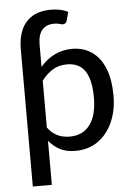

<svg xmlns="http://www.w3.org/2000/svg" viewBox="-60 -770 681 985"><g transform="rotate(-5 281.0 -278.0)"><path d="M166.5 170H68.5V-539Q68.5 -594.5 86.8 -636.5Q105 -678.5 143.2 -702Q181.5 -725.5 240.5 -725.5Q289.5 -725.5 327.5 -707L316.5 -665Q313.5 -653.5 307.5 -649.5Q301.5 -645.5 294.5 -645.5Q290 -645.5 283.8 -647.5Q277.5 -649.5 269.2 -651Q261 -652.5 249.5 -652.5Q209 -652.5 187.8 -627.2Q166.5 -602 166.5 -550.5V-437.5Q234.5 -516 330.5 -516Q388.5 -516 431.5 -486.5Q474.5 -457 498 -399.5Q521.5 -342 521.5 -258Q521.5 -183 495 -123Q468.5 -63 419.5 -28Q370.5 7 302.5 7Q256 7 223.5 -10Q191 -27 166.5 -57ZM280 -68.5Q347 -68.5 383.8 -117Q420.5 -165.5 420.5 -258Q420.5 -322.5 406 -362.5Q391.5 -402.5 364.2 -420.8Q337 -439 298 -439Q255.5 -439 224.2 -420Q193 -401 166.5 -366.5V-125Q190 -94 218 -81.2Q246 -68.5 280 -68.5Z"/></g></svg>

Font: Verano Sans Medium
Style: Regular
Weight: 500
Designer: Lukasz Dziedzic with Adam Twardoch and Botio Nikoltchev
Foundry: tyPoland Lukasz Dziedzic
Version: Version 3.001;December 28, 2019;FontCreator 12.0.0.2547 64-b